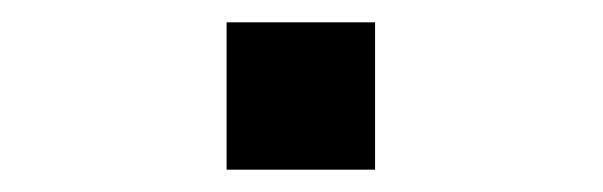

<svg xmlns="http://www.w3.org/2000/svg" viewBox="-20 -443 540 172"><path d="M183 -423H316V-291H183Z"/></svg>

Font: Asta Sans
Style: Bold
Weight: 700
Designer: 42dot
Version: Version 1.000